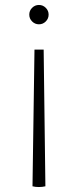

<svg xmlns="http://www.w3.org/2000/svg" viewBox="-20 -532 314 774"><path d="M137 -512Q153 -512 164.5 -500.5Q176 -489 176 -473Q176 -457 164.5 -445.5Q153 -434 137 -434Q121 -434 109.5 -445.5Q98 -457 98 -473Q98 -489 109.5 -500.5Q121 -512 137 -512ZM111 219Q123 222 136.5 222Q150 222 163 219L156 -332H119Z"/></svg>

Font: Arima Thin ExtraLight
Style: Regular
Weight: 250
Version: Version 1.100